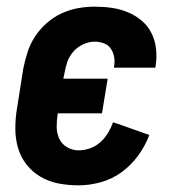

<svg xmlns="http://www.w3.org/2000/svg" viewBox="-20 -548 540 576"><path d="M216 8Q185 8 156 2.5Q127 -3 102 -17.5Q77 -32 59.5 -54.5Q42 -77 34 -104.5Q26 -132 26 -162.5Q26 -193 31 -223L50 -343Q55 -368 63 -392.5Q71 -417 85.5 -439Q100 -461 120.5 -479Q141 -497 165 -508Q189 -519 214 -523.5Q239 -528 264 -528Q290 -528 315 -524.5Q340 -521 363 -511.5Q386 -502 404.5 -486.5Q423 -471 434 -449.5Q445 -428 448 -402.5Q451 -377 447 -351L446 -345H322V-348Q325 -362 322.5 -376.5Q320 -391 312.5 -402Q305 -413 292 -418Q279 -423 264 -423Q247 -423 229.5 -415Q212 -407 199.5 -392.5Q187 -378 181.5 -361Q176 -344 173 -326L170 -312H303L286 -208H153V-206Q150 -187 150 -168Q150 -149 157.5 -132.5Q165 -116 181 -106.5Q197 -97 216 -97Q233 -97 250 -103Q267 -109 280.5 -121Q294 -133 303.5 -148.5Q313 -164 319 -181L335 -176L428 -143Q416 -111 395 -82Q374 -53 345.5 -32Q317 -11 283 -1.5Q249 8 216 8Z"/></svg>

Font: Iosevka SS18 Extrabold
Style: Italic
Weight: 800
Italic angle: -9°
Monospace: yes
Designer: Belleve Invis
Foundry: Belleve Invis
Version: Version 25.1.1; ttfautohint (v1.8.4)